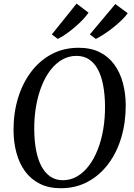

<svg xmlns="http://www.w3.org/2000/svg" viewBox="-20 -1012 728 1043"><path d="M310 10.5Q245 10.5 196.8 -13.5Q148.5 -37.5 117 -80.2Q85.5 -123 69.8 -180Q54 -237 53.5 -303Q53 -396.5 77.5 -477.8Q102 -559 148.5 -621Q195 -683 260.5 -717.8Q326 -752.5 407 -752.5Q473.5 -752.5 521.5 -728.5Q569.5 -704.5 600.8 -661.5Q632 -618.5 647.2 -562.5Q662.5 -506.5 663 -442Q663.5 -349 639.5 -267Q615.5 -185 569.2 -122.8Q523 -60.5 457.5 -25Q392 10.5 310 10.5ZM321.5 -33Q363 -33 398.5 -53.5Q434 -74 462.2 -111Q490.5 -148 510.5 -198.5Q530.5 -249 540.8 -309.5Q551 -370 550.5 -436Q550 -498 540.5 -548.2Q531 -598.5 512 -634.2Q493 -670 464 -689.2Q435 -708.5 395 -708.5Q354 -708.5 318.5 -688.5Q283 -668.5 254.8 -632Q226.5 -595.5 206.5 -545.5Q186.5 -495.5 176 -435.2Q165.5 -375 166 -308Q166.5 -246 176.2 -195.2Q186 -144.5 205.5 -108.2Q225 -72 254 -52.5Q283 -33 321.5 -33ZM261.5 -825 396 -992.5 461 -943Q448.5 -925 428.8 -904.2Q409 -883.5 385.8 -863.8Q362.5 -844 338.8 -827.5Q315 -811 294 -800.5ZM468 -825 606.5 -990 674 -940Q661 -922 640.2 -902Q619.5 -882 595 -862.5Q570.5 -843 546 -827Q521.5 -811 500.5 -800.5Z"/></svg>

Font: Merriweather 60pt
Style: Italic
Weight: 400
Italic angle: -7.8°
Version: Version 2.101